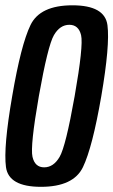

<svg xmlns="http://www.w3.org/2000/svg" viewBox="-21 -700 427 724"><path d="M133.5 4.5Q11.5 4.5 1.5 -70Q-8.5 -144.5 25 -337.5Q58 -531 94 -605.5Q130 -680 252.2 -680Q374.5 -680 384.2 -605Q394 -530 361 -337.5Q327.5 -144 291.8 -69.8Q256 4.5 133.5 4.5ZM145.5 -69Q181 -69 204 -108.8Q227 -148.5 260.5 -337.5Q294 -528 284.8 -567.2Q275.5 -606.5 240.5 -606.5Q205 -606.5 182.2 -567.2Q159.5 -528 125.5 -337.5Q92.5 -148.5 101.5 -108.8Q110.5 -69 145.5 -69Z"/></svg>

Font: Anybody Condensed Medium
Style: Italic
Weight: 500
Width: 3
Italic angle: -10°
Designer: Tyler Finck
Foundry: Etcetera Type Company
Version: Version 1.010; ttfautohint (v1.8.3) -l 8 -r 50 -G 200 -x 14 